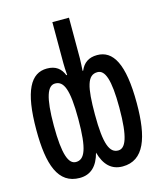

<svg xmlns="http://www.w3.org/2000/svg" viewBox="-115 -844 792 938"><g transform="rotate(-15 281.5 -375.0)"><path d="M172 10C228 10 263 -24 280 -89C298 -24 333 10 389 10C498 10 535 -98 535 -271C535 -472 488 -548 408 -548C365 -548 338 -528 323 -492H320C321 -518 323 -532 323 -553V-760H239V-553C239 -531 240 -520 242 -492H238C224 -527 199 -548 154 -548C73 -548 27 -470 27 -271C27 -95 63 10 172 10ZM174 -70C137 -70 115 -122 115 -270C115 -414 136 -467 174 -467C217 -467 239 -423 239 -270C239 -118 218 -70 174 -70ZM388 -71C345 -71 323 -118 323 -270C323 -410 337 -467 388 -467C426 -467 447 -416 447 -272C447 -119 424 -71 388 -71Z"/></g></svg>

Font: Noto Sans Mono SemiCondensed Medium
Style: Regular
Weight: 500
Width: 4
Designer: Monotype Design Team
Foundry: Monotype Imaging Inc.
Version: Version 2.014